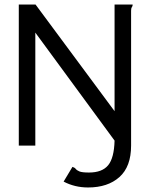

<svg xmlns="http://www.w3.org/2000/svg" viewBox="-20 -643 665 848"><path d="M486 -623H566Q566 -616 562.5 -611.5Q559 -607 559 -596V0Q559 93 507.5 139Q456 185 369 185Q310 185 261 159L300 94Q310 97 314.5 103Q319 109 330.5 114Q342 119 373 119Q431 119 457.5 87Q484 55 486 -22L136 -499V0H63V-623H137L486 -152Z"/></svg>

Font: Inconsolata Expanded Thin
Style: Regular
Weight: 100
Width: 7
Monospace: yes
Designer: Raph Levien, Cyreal, Brenton Simpson
Foundry: Raph Levien, Cyreal, Google
Version: Version 3.100; ttfautohint (v1.8.4.7-5d5b)